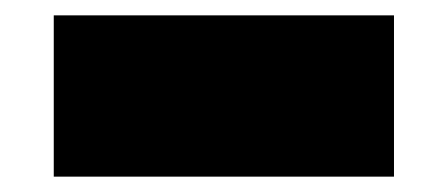

<svg xmlns="http://www.w3.org/2000/svg" viewBox="-20 -20 583 250"><path d="M50 210V0H493V210Z"/></svg>

Font: Boldonse
Style: Regular
Weight: 400
Designer: Universitype Foundry
Foundry: Universitype Foundry
Version: Version 1.000; ttfautohint (v1.8.4.7-5d5b)